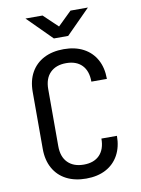

<svg xmlns="http://www.w3.org/2000/svg" viewBox="-102 -1018 804 1096"><g transform="rotate(-10 300.0 -470.0)"><path d="M308 10Q242 10 193.5 -15Q145 -40 118.5 -87.5Q92 -135 92 -200V-530Q92 -596 118.5 -643Q145 -690 193.5 -715Q242 -740 308 -740Q374 -740 422 -714.5Q470 -689 496 -642Q522 -595 522 -530H432Q432 -592 399.5 -625.5Q367 -659 308 -659Q249 -659 215.5 -625.5Q182 -592 182 -530V-200Q182 -138 215.5 -104.5Q249 -71 308 -71Q367 -71 399.5 -104.5Q432 -138 432 -200H522Q522 -136 496 -88.5Q470 -41 422 -15.5Q374 10 308 10ZM264 -810 124 -950H223L305 -872L385 -950H486L347 -810Z"/></g></svg>

Font: JetBrains Mono
Style: Regular
Weight: 400
Monospace: yes
Designer: Philipp Nurullin, Konstantin Bulenkov
Foundry: JetBrains
Version: Version 2.305